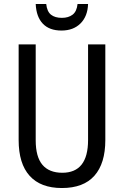

<svg xmlns="http://www.w3.org/2000/svg" viewBox="-20 -938 625 968"><path d="M511 -232Q511 -114 456 -52Q401 10 292 10Q185 10 129.5 -51.5Q74 -113 74 -232V-714H160V-231Q160 -147 194 -107Q228 -67 294 -67Q424 -67 424 -232V-714H511ZM424 -918Q422 -856 386 -820Q350 -784 290 -784Q229 -784 196 -818.5Q163 -853 160 -918H213Q217 -880 237 -864Q257 -848 292 -848Q325 -848 346 -864Q367 -880 371 -918Z"/></svg>

Font: Noto Sans Lao Condensed
Style: Regular
Weight: 400
Width: 3
Designer: Monotype Design Team
Foundry: Monotype Imaging Inc.
Version: Version 2.003; ttfautohint (v1.8.4.7-5d5b)